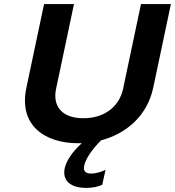

<svg xmlns="http://www.w3.org/2000/svg" viewBox="-20 -690 854 937"><path d="M195 -670 109 -263C69 -76 201 9 361 9H379C335 49 305 92 296 130C283 190 322 227 401 227C430 227 456 222 479 212L495 139C472 150 445 157 425 157C397 157 385 144 391 118C398 85 429 39 473 -5C594 -37 698 -122 728 -263L814 -670H668L581 -258C563 -171 491 -113 387 -113C283 -113 235 -171 254 -258L341 -670Z"/></svg>

Font: LT Wave Bold
Style: Italic
Weight: 700
Designer: Daniel Lyons
Version: Version 2.5 (Glyphs App)